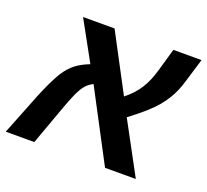

<svg xmlns="http://www.w3.org/2000/svg" viewBox="-126 -736 935 867"><g transform="rotate(20 342.0 -303.0)"><path d="M183.1 -176.8 119.1 0H-18.1L62 -202.1Q79.1 -243.2 93.5 -273.2Q107.9 -303.2 121.6 -325.7Q145 -361.8 171.4 -381.8Q197.8 -401.9 236.8 -417L132.8 -606H284.2L429.2 -332Q470.7 -364.7 495.6 -403.8Q520.5 -442.9 536.1 -499L566.9 -606H702.1L667 -490.2Q653.8 -444.3 630.9 -405.8Q616.2 -380.9 597.7 -358.6Q579.1 -336.4 550 -310.3Q521 -284.2 473.1 -248L606.9 0H459L280.8 -337.9Q257.3 -325.2 244.6 -309.6Q231 -293.5 217 -263.2Q203.1 -232.9 183.1 -176.8Z"/></g></svg>

Font: Arimo
Style: Bold Italic
Weight: 700
Italic angle: -12°
Designer: Steve Matteson
Foundry: Monotype Imaging Inc.
Version: Version 1.33